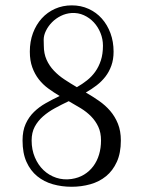

<svg xmlns="http://www.w3.org/2000/svg" viewBox="-20 -695 540 723"><path d="M360.4 -166Q360.4 -195.8 350.1 -217.8Q339.8 -239.7 323 -256.8Q306.2 -273.9 284.2 -287.4Q262.2 -300.8 238.8 -314Q211.9 -301.3 186.8 -287.6Q161.6 -273.9 142.1 -256.8Q122.6 -239.7 110.8 -217.8Q99.1 -195.8 99.1 -166Q99.1 -131.3 111.3 -102.5Q123.5 -73.7 144 -54.2Q164.6 -34.7 191.9 -25.6Q219.2 -16.6 249.5 -21Q275.9 -24.9 296.4 -37.4Q316.9 -49.8 331.3 -69.1Q345.7 -88.4 353 -113Q360.4 -137.7 360.4 -166ZM367.7 -522.9Q367.7 -547.9 358.4 -570.8Q349.1 -593.8 333.3 -610.8Q317.4 -627.9 295.9 -637.7Q274.4 -647.5 249.5 -646Q228 -644.5 209 -635Q189.9 -625.5 175.8 -611.1Q161.6 -596.7 153.1 -579.3Q144.5 -562 144.5 -545.4L145 -522.9Q145 -493.2 155.3 -470.2Q165.5 -447.3 182.9 -429Q200.2 -410.6 222.7 -395.8Q245.1 -380.9 269.5 -366.7Q290 -378.4 307.9 -392.6Q325.7 -406.7 338.9 -425.3Q352.1 -443.8 359.9 -467.8Q367.7 -491.7 367.7 -522.9ZM435.1 -166Q435.1 -118.7 419.9 -85.4Q404.8 -52.2 379.4 -31.5Q354 -10.7 320.3 -1.2Q286.6 8.3 249.5 8.3Q212.4 8.3 179 -1.2Q145.5 -10.7 120.1 -31.5Q94.7 -52.2 79.8 -85.2Q64.9 -118.2 64.9 -166Q64.9 -202.6 76.7 -228.5Q88.4 -254.4 107.9 -273.4Q127.4 -292.5 152.6 -306.6Q177.7 -320.8 204.6 -333.5Q182.6 -346.7 162.1 -361.6Q141.6 -376.5 126.2 -396.2Q110.8 -416 101.6 -441.4Q92.3 -466.8 92.3 -500.5Q92.3 -538.6 104.2 -570.6Q116.2 -602.5 137.2 -625.7Q158.2 -648.9 187.3 -661.9Q216.3 -674.8 250.5 -674.8Q284.7 -674.8 313.7 -661.6Q342.8 -648.4 363.5 -625Q384.3 -601.6 396 -569.8Q407.7 -538.1 407.7 -500.5Q407.7 -471.2 399.4 -448Q391.1 -424.8 377 -406.5Q362.8 -388.2 343.8 -373.5Q324.7 -358.9 303.2 -346.7Q328.6 -332 352.5 -315.4Q376.5 -298.8 394.8 -277.6Q413.1 -256.3 424.1 -229Q435.1 -201.7 435.1 -166Z"/></svg>

Font: Atsinvsda
Style: Regular
Weight: 400
Designer: Al Webster
Foundry: Al Webster and Michael Everson
Version: Version 2.000